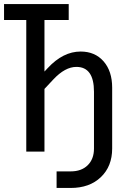

<svg xmlns="http://www.w3.org/2000/svg" viewBox="-20 -750 640 950"><path d="M260 180V98H330Q383 98 414 67.5Q445 37 445 -15V-296Q445 -419 358 -419Q302 -419 244 -357L200 -310V0H110V-651H0V-730H320V-651H200V-396L216 -413Q292 -495 379 -495Q450 -495 492.5 -446.5Q535 -398 535 -316V-15Q535 73 479 126.5Q423 180 330 180Z"/></svg>

Font: JetBrainsMono NF
Style: Regular
Weight: 400
Designer: Philipp Nurullin, Konstantin Bulenkov
Foundry: JetBrains
Version: Version 2.251; ttfautohint (v1.8.3);Nerd Fonts 2.2.2